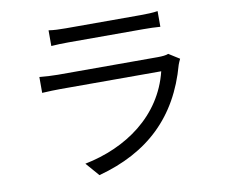

<svg xmlns="http://www.w3.org/2000/svg" viewBox="-81 -812 1118 952"><g transform="rotate(-10 478.0 -336.5)"><path d="M785 -494C774 -489 754 -487 732 -487H228C203 -487 170 -489 136 -492V-412C169 -414 206 -415 228 -415H736C683 -199 497 -71 286 -29L345 39C598 -29 758 -180 827 -432C829 -439 835 -451 839 -460ZM221 -633C247 -635 277 -636 307 -636H682C714 -636 747 -635 770 -633V-712C747 -708 713 -707 683 -707H307C276 -707 246 -708 221 -712Z"/></g></svg>

Font: Kinto Sans
Style: Regular
Weight: 400
Designer: Authors: Ryoko NISHIZUKA  (kana & ideographs); Paul D. Hunt (Latin, Greek & Cyrillic); Wenlong ZHANG  (bopomofo); Sandol
Foundry: Adobe Systems Incorporated, ookami Inc.
Version: Version 0.001